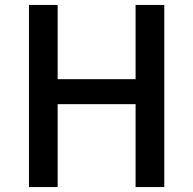

<svg xmlns="http://www.w3.org/2000/svg" viewBox="-20 -756 780 776"><path d="M97 0H213V-335H528V0H644V-736H528V-436H213V-736H97Z"/></svg>

Font: Noto Sans T Chinese Medium
Style: Regular
Weight: 500
Designer: Ryoko NISHIZUKA (kana & ideographs); Paul D. Hunt (Latin, Greek & Cyrillic); Wenlong ZHANG (bopomofo); Sandoll Communica
Foundry: Adobe Systems Incorporated
Version: Version 1.000;PS 1;hotconv 1.0.78;makeotf.lib2.5.61930